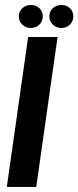

<svg xmlns="http://www.w3.org/2000/svg" viewBox="-20 -737 309 757"><path d="M6.9 0 90.9 -591H206.9L122.9 0ZM101.8 -626.7Q81.6 -626.7 67.9 -640Q54.3 -653.3 54.3 -672.5Q54.3 -691.8 67.9 -704.6Q81.6 -717.4 101.8 -717.4Q122.1 -717.4 135.4 -704.6Q148.7 -691.8 148.7 -672.5Q148.7 -653.3 135.4 -640Q122.1 -626.7 101.8 -626.7ZM222.1 -626.7Q201.8 -626.7 188.2 -640Q174.5 -653.3 174.5 -672.5Q174.5 -691.8 188.2 -704.6Q201.8 -717.4 222.1 -717.4Q242.3 -717.4 255.6 -704.6Q269 -691.8 269 -672.5Q269 -653.3 255.6 -640Q242.3 -626.7 222.1 -626.7Z"/></svg>

Font: Alumni Sans SC Thin
Style: Italic
Weight: 100
Italic angle: -8°
Designer: Robert E. Leuschke
Foundry: Robert E. Leuschke
Version: Version 1.016